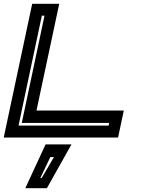

<svg xmlns="http://www.w3.org/2000/svg" viewBox="-24 -720 758 1005"><path d="M-4.5 0 144.5 -700H286L167 -141.5H624L594 0ZM73 -62.5H544.5L547.5 -76.5H90L209 -638H195ZM108.5 265 214.5 36H350L221.5 265ZM187 212H194L258.5 102H239.5Z"/></svg>

Font: Tourney Expanded Regular
Style: Bold Italic
Weight: 700
Width: 7
Italic angle: -12°
Designer: Tyler Finck
Foundry: Etcetera Type Co
Version: Version 1.010; ttfautohint (v1.8.3)